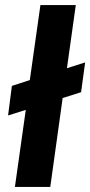

<svg xmlns="http://www.w3.org/2000/svg" viewBox="-20 -740 357 760"><path d="M39 0 82 -305 12 -283 27 -400 98 -423 140 -720H280L245 -470L317 -493L301 -375L228 -352L179 0Z"/></svg>

Font: Host Grotesk ExtraBold
Style: Italic
Weight: 800
Italic angle: -8°
Designer: Doğukan Karapınar
Foundry: Element Type
Version: Version 1.003; ttfautohint (v1.8.4.7-5d5b)